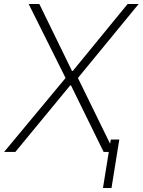

<svg xmlns="http://www.w3.org/2000/svg" viewBox="-34 -747 702 944"><path d="M159.4 -727.3 320 -398.1H323.9L593.4 -727.3H647.7L349.1 -363.6L527 0H475.5L315 -327.1H311.1L41.5 0H-13.8L288.4 -363.6L106.9 -727.3ZM552.6 -61.1 514.2 177.2H472.3L510.7 -61.1Z"/></svg>

Font: Inter Extra Light  BETA
Style: Italic
Weight: 200
Italic angle: 9.39999°
Designer: Rasmus Andersson
Foundry: rsms
Version: Version 3.011;git-f93a4a705